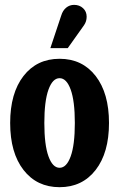

<svg xmlns="http://www.w3.org/2000/svg" viewBox="-20 -755 492 793"><path d="M259.8 -556.2H188L232.9 -690.9Q239.3 -711.9 253.4 -723.4Q267.6 -734.9 286.1 -734.9Q308.1 -734.9 323 -721.2Q337.9 -707.5 337.9 -686Q337.9 -666.5 327.1 -650.9ZM375 -53Q319.8 18.1 226.1 18.1Q132.3 18.1 77.1 -53Q22 -124 22 -247.1Q22 -370.1 77.1 -441.2Q132.3 -512.2 226.1 -512.2Q319.8 -512.2 375 -441.2Q430.2 -370.1 430.2 -247.1Q430.2 -124 375 -53ZM180.2 -109.4Q197.3 -62 226.1 -62Q254.9 -62 272 -109.4Q289.1 -156.7 289.1 -247.1Q289.1 -337.4 272 -384.8Q254.9 -432.1 226.1 -432.1Q197.3 -432.1 180.2 -384.8Q163.1 -337.4 163.1 -247.1Q163.1 -156.7 180.2 -109.4Z"/></svg>

Font: Margherita Black
Style: Regular
Weight: 900
Designer: James Puckett
Foundry: Dunwich Type Founders
Version: Version 1.008;hotconv 1.0.109;makeotfexe 2.5.65596